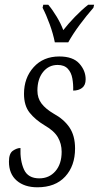

<svg xmlns="http://www.w3.org/2000/svg" viewBox="-20 -786 420 816"><path d="M139 10Q84 10 51 -18.5Q18 -47 18 -99Q18 -134 35 -145.5Q52 -157 67 -157Q65 -103 82 -65.5Q99 -28 147 -28Q189 -28 215.5 -58.5Q242 -89 242 -141Q242 -175 226 -202.5Q210 -230 170 -253Q130 -277 106 -307Q82 -337 82 -387Q82 -455 123 -500.5Q164 -546 232 -546Q290 -546 317 -516Q344 -486 344 -449Q344 -424 329 -412.5Q314 -401 291 -401Q292 -427 287.5 -452.5Q283 -478 268 -494Q253 -510 225 -510Q187 -510 163 -480Q139 -450 139 -401Q139 -369 156.5 -346Q174 -323 208 -303Q252 -279 275.5 -244Q299 -209 299 -155Q299 -81 257 -35.5Q215 10 139 10ZM213 -606Q206 -642 191.5 -682Q177 -722 161 -753L164 -766H185Q203 -745 221 -715Q239 -685 249 -658Q270 -685 298.5 -714.5Q327 -744 355 -766H380L377 -753Q348 -720 319 -681Q290 -642 270 -606Z"/></svg>

Font: Noto Serif ExtraCondensed Light
Style: Italic
Weight: 300
Width: 2
Italic angle: -12°
Designer: Monotype Design Team
Foundry: Monotype Imaging Inc.
Version: Version 2.014; ttfautohint (v1.8.4.7-5d5b)